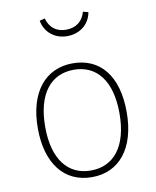

<svg xmlns="http://www.w3.org/2000/svg" viewBox="-91 -891 789 971"><g transform="rotate(-10 303.5 -405.0)"><path d="M303 -713C370 -713 419 -755 429 -814L402 -821C389 -773 354 -746 303 -746C253 -746 219 -773 206 -821L179 -814C189 -755 238 -713 303 -713ZM305 -573C165 -573 75 -465 75 -280C75 -98 161 11 303 11C443 11 532 -97 532 -283C532 -471 445 -573 305 -573ZM305 -540C423 -540 495 -450 495 -283C495 -112 420 -23 303 -23C185 -23 113 -114 113 -280C113 -451 188 -540 305 -540Z"/></g></svg>

Font: Glow Sans SC Normal ExtraLight
Style: Regular
Weight: 200
Designer: Ryoko NISHIZUKA (kana, bopomofo & ideographs); Paul D. Hunt (Latin, Greek & Cyrillic); Sandoll Communications, Soo-young
Version: Version 0.93